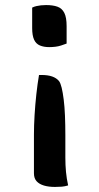

<svg xmlns="http://www.w3.org/2000/svg" viewBox="-20 -565 390 758"><path d="M134 -269H144Q169 -269 186 -263Q203 -257 213 -245Q219 -237 223.5 -218.5Q228 -200 231.5 -172Q235 -144 236.5 -108Q238 -72 238 -31V57Q238 87 240.5 113.5Q243 140 249 167Q236 171 224 172Q212 173 197 173Q172 173 153.5 167.5Q135 162 124.5 150.5Q114 139 114 119V-34Q114 -69 116.5 -110.5Q119 -152 123.5 -193Q128 -234 134 -269ZM107 -535Q115 -539 124 -541Q133 -543 142 -544Q151 -545 162 -545Q189 -545 207 -538.5Q225 -532 234 -514Q243 -496 243 -462V-393Q232 -389 221.5 -385.5Q211 -382 199 -380.5Q187 -379 174 -379Q153 -379 137.5 -385.5Q122 -392 114.5 -408.5Q107 -425 107 -454Z"/></svg>

Font: Recursive Casual Medium
Style: Regular
Weight: 500
Version: Version 1.047